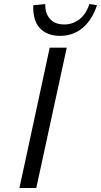

<svg xmlns="http://www.w3.org/2000/svg" viewBox="-20 -938 504 958"><path d="M77 0 228 -700H313L161 0ZM279 -759Q247 -759 221.5 -769Q196 -779 178.5 -798Q161 -817 153.5 -843Q146 -869 146 -898Q146 -905 146 -912L206 -918Q206 -915 206 -911Q206 -870 230 -843Q254 -816 301 -816Q343 -816 376.5 -842Q410 -868 426 -918L464 -912Q440 -839 392.5 -799Q345 -759 279 -759Z"/></svg>

Font: Isabella Sans
Style: Italic
Weight: 400
Italic angle: -12°
Designer: Christian Thalmann (Catharsis Fonts), Cristiano Sobral
Foundry: The Isabella Sans Project Authors
Version: Version 2.026; ttfautohint (v1.8.4.7-5d5b-dirty)